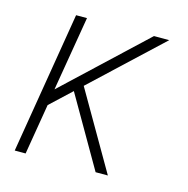

<svg xmlns="http://www.w3.org/2000/svg" viewBox="-83 -600 667 681"><g transform="rotate(15 250.0 -260.0)"><path d="M326 0 177 -258 100 -186 69 0H29L115 -520H155L109 -246L401 -520H457L206 -285L371 0Z"/></g></svg>

Font: Iosevka Extralight Oblique
Style: Regular
Weight: 200
Italic angle: -9°
Monospace: yes
Designer: Belleve Invis
Foundry: Belleve Invis
Version: Version 32.5.0; ttfautohint (v1.8.4)